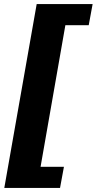

<svg xmlns="http://www.w3.org/2000/svg" viewBox="-20 -757 472 937"><path d="M1 160 159 -737H432L413 -634H299L178 57H292L273 160Z"/></svg>

Font: Archivo Expanded Black
Style: Italic
Weight: 900
Width: 7
Italic angle: -10°
Designer: Hector Gatti
Foundry: Omnibus-Type
Version: Version 2.001